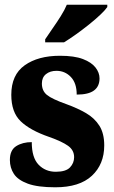

<svg xmlns="http://www.w3.org/2000/svg" viewBox="-20 -786 484 816"><path d="M215 10Q140 10 98 -5.5Q56 -21 39 -47Q22 -73 22 -106Q22 -148 49 -165Q76 -182 115 -182Q115 -116 144 -86Q173 -56 217 -56Q260 -56 277.5 -74.5Q295 -93 295 -118Q295 -148 269 -166.5Q243 -185 189 -204Q108 -232 68 -270.5Q28 -309 28 -383Q28 -468 85 -508.5Q142 -549 235 -549Q296 -549 332.5 -535Q369 -521 386 -499Q403 -477 403 -453Q403 -419 379.5 -401.5Q356 -384 306 -384Q306 -433 281 -459Q256 -485 220 -485Q193 -485 175.5 -471Q158 -457 158 -431Q158 -400 179.5 -382.5Q201 -365 263 -343Q310 -326 346 -305Q382 -284 402.5 -251.5Q423 -219 423 -168Q423 -88 370.5 -39Q318 10 215 10ZM172 -619Q185 -639 203 -664.5Q221 -690 238 -717Q255 -744 264 -766H436V-756Q427 -743 406.5 -723.5Q386 -704 358.5 -682Q331 -660 303 -640Q275 -620 252 -606H172Z"/></svg>

Font: Noto Serif Hebrew Condensed Black
Style: Regular
Weight: 900
Width: 3
Designer: Monotype Design Team
Foundry: Monotype Imaging Inc.
Version: Version 2.004; ttfautohint (v1.8.4.7-5d5b)